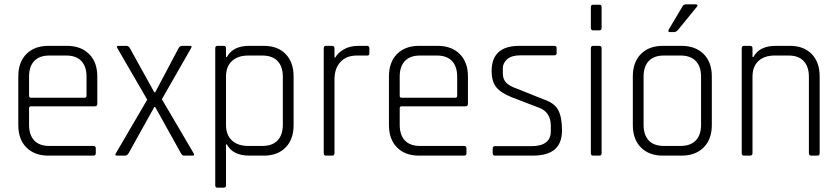

<svg xmlns="http://www.w3.org/2000/svg" viewBox="-20 -723 3898 892"><path d="M414 0H205Q140 0 102.5 -38Q65 -76 65 -142V-368Q65 -434 102.5 -472Q140 -510 205 -510H291Q356 -510 394 -472Q432 -434 432 -368V-241Q432 -229 420 -229H124Q115 -229 115 -220V-143Q115 -96 139 -70.5Q163 -45 209 -45H414Q425 -45 425 -34V-11Q425 0 414 0ZM124 -269H373Q382 -269 382 -278V-367Q382 -414 358 -439.5Q334 -465 288 -465H209Q163 -465 139 -439.5Q115 -414 115 -367V-278Q115 -269 124 -269Z M561 0H524Q511 0 519 -12L664 -260L526 -498Q518 -510 531 -510H567Q578 -510 584 -498L697 -294H701L809 -498Q816 -510 826 -510H862Q875 -510 867 -498L732 -262L879 -12Q886 0 874 0H834Q826 0 820 -12L701 -226H697L578 -12Q571 0 561 0Z M1019 149H990Q980 149 980 138V-498Q980 -510 990 -510H1019Q1030 -510 1030 -498V-458H1034Q1062 -510 1138 -510H1206Q1270 -510 1307 -472Q1344 -434 1344 -368V-142Q1344 -76 1307 -38Q1270 0 1206 0H1138Q1062 0 1034 -52H1030V138Q1030 149 1019 149ZM1133 -45H1199Q1245 -45 1269.5 -70.5Q1294 -96 1294 -144V-366Q1294 -414 1269.5 -439.5Q1245 -465 1199 -465H1133Q1085 -465 1057.5 -439.5Q1030 -414 1030 -367V-143Q1030 -96 1057.5 -70.5Q1085 -45 1133 -45Z M1523 0H1494Q1484 0 1484 -12V-498Q1484 -510 1494 -510H1523Q1534 -510 1534 -498V-456H1538Q1549 -477 1577 -493.5Q1605 -510 1646 -510H1685Q1696 -510 1696 -499V-475Q1696 -464 1685 -465H1638Q1589 -465 1561.5 -435Q1534 -405 1534 -354V-12Q1534 0 1523 0Z M2136 0H1927Q1862 0 1824.5 -38Q1787 -76 1787 -142V-368Q1787 -434 1824.5 -472Q1862 -510 1927 -510H2013Q2078 -510 2116 -472Q2154 -434 2154 -368V-241Q2154 -229 2142 -229H1846Q1837 -229 1837 -220V-143Q1837 -96 1861 -70.5Q1885 -45 1931 -45H2136Q2147 -45 2147 -34V-11Q2147 0 2136 0ZM1846 -269H2095Q2104 -269 2104 -278V-367Q2104 -414 2080 -439.5Q2056 -465 2010 -465H1931Q1885 -465 1861 -439.5Q1837 -414 1837 -367V-278Q1837 -269 1846 -269Z M2454 0H2280Q2269 0 2269 -11V-34Q2269 -44 2280 -44H2449Q2539 -44 2539 -114V-138Q2539 -203 2483 -223L2358 -271Q2307 -291 2285.5 -318Q2264 -345 2264 -393Q2264 -510 2393 -510H2555Q2566 -510 2566 -499V-476Q2566 -466 2555 -466H2398Q2357 -466 2336.5 -448Q2316 -430 2316 -406V-383Q2316 -355 2331.5 -339Q2347 -323 2379 -312L2504 -262Q2556 -245 2573.5 -211.5Q2591 -178 2591 -118Q2591 -58 2557.5 -29Q2524 0 2454 0Z M2725 -594V-690Q2725 -701 2735 -701H2765Q2775 -701 2775 -690V-594Q2775 -582 2765 -582H2735Q2725 -582 2725 -594ZM2725 -12V-498Q2725 -510 2735 -510H2764Q2775 -510 2775 -498V-12Q2775 0 2765 0H2735Q2725 0 2725 -12Z M3168 -703H3213Q3218 -703 3220 -699.5Q3222 -696 3218 -692L3129 -583Q3121 -574 3112 -574H3092Q3081 -574 3087 -586L3150 -692Q3155 -703 3168 -703ZM3146 0H3060Q2995 0 2957.5 -38Q2920 -76 2920 -142V-368Q2920 -434 2957.5 -472Q2995 -510 3060 -510H3146Q3211 -510 3249 -472Q3287 -434 3287 -368V-142Q3287 -76 3249 -38Q3211 0 3146 0ZM3064 -45H3142Q3188 -45 3212.5 -70.5Q3237 -96 3237 -143V-367Q3237 -414 3212.5 -439.5Q3188 -465 3142 -465H3064Q3018 -465 2994 -439.5Q2970 -414 2970 -367V-143Q2970 -96 2994 -70.5Q3018 -45 3064 -45Z M3465 0H3436Q3426 0 3426 -12V-498Q3426 -510 3436 -510H3465Q3476 -510 3476 -498V-458H3480Q3508 -510 3584 -510H3650Q3714 -510 3751 -472Q3788 -434 3788 -368V-12Q3788 0 3778 0H3749Q3738 0 3738 -12V-366Q3738 -413 3714 -439Q3690 -465 3644 -465H3579Q3531 -465 3503.5 -439.5Q3476 -414 3476 -367V-12Q3476 0 3465 0Z"/></svg>

Font: Rajdhani
Style: Regular
Weight: 400
Designer: Satya Rajpurohit, Jyotish Sonowal
Foundry: Indian Type Foundry
Version: Version 1.201 February 1, 2022